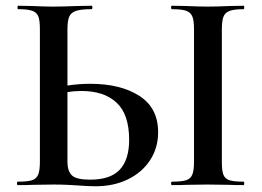

<svg xmlns="http://www.w3.org/2000/svg" viewBox="-20 -645 914 669"><path d="M531 -184Q531 -130 503 -87Q475 -44 425.5 -20Q376 4 313 4Q287 4 249 1Q235 0 213.5 -1Q192 -2 166 -2L95 -1Q76 0 42 0Q39 0 39 -6Q39 -12 42 -12Q76 -12 91.5 -17Q107 -22 113 -36.5Q119 -51 119 -81V-544Q119 -574 113.5 -588Q108 -602 92 -607.5Q76 -613 43 -613Q41 -613 41 -619Q41 -625 43 -625L94 -624Q136 -622 163 -622Q199 -622 247 -624L299 -625Q302 -625 302 -619Q302 -613 299 -613Q262 -613 244.5 -607Q227 -601 221 -586.5Q215 -572 215 -542V-347Q255 -353 295 -353Q400 -353 465.5 -311Q531 -269 531 -184ZM430 -158Q430 -246 386.5 -287Q343 -328 264 -328Q238 -328 215 -324V-81Q215 -49 230.5 -34Q246 -19 294 -19Q365 -19 397.5 -54Q430 -89 430 -158ZM829 -12Q831 -12 831 -6Q831 0 829 0Q796 0 777 -1L703 -2L631 -1Q612 0 579 0Q576 0 576 -6Q576 -12 579 -12Q613 -12 628.5 -17Q644 -22 650 -36.5Q656 -51 656 -81V-544Q656 -574 650 -588Q644 -602 628.5 -607.5Q613 -613 579 -613Q576 -613 576 -619Q576 -625 579 -625L631 -624Q675 -622 703 -622Q733 -622 779 -624L829 -625Q831 -625 831 -619Q831 -613 829 -613Q796 -613 780 -607Q764 -601 758.5 -586.5Q753 -572 753 -542V-81Q753 -50 758.5 -36Q764 -22 779.5 -17Q795 -12 829 -12Z"/></svg>

Font: Cormorant SC SemiBold
Style: Regular
Weight: 600
Designer: Christian Thalmann (Catharsis Fonts)
Version: Version 3.000